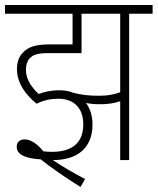

<svg xmlns="http://www.w3.org/2000/svg" viewBox="-20 -642 632 770"><path d="M214 -246C273 -246 314 -212 314 -143C314 -69 269 -33 188 -33C177 -33 166 -34 154 -35C128 -67 102 -83 79 -83C59 -83 47 -72 47 -53C47 -18 92 -6 143 -3C190 34 244 71 303 108L321 76C275 52 229 25 192 0C289 0 351 -47 351 -143C351 -176 342 -206 325 -229C345 -225 363 -224 380 -224C411 -224 435 -227 462 -236V0H498V-587H592V-622H0V-587H271V-464H182C118 -464 91 -452 71 -430C55 -414 48 -391 48 -364C48 -304 89 -257 127 -226C155 -240 183 -246 214 -246ZM376 -258C335 -258 303 -262 274 -270C257 -277 238 -280 216 -280C186 -280 159 -274 135 -265C113 -286 84 -319 84 -361C84 -382 89 -397 99 -408C113 -423 132 -429 175 -429H307V-587H462V-272C434 -262 411 -258 376 -258Z"/></svg>

Font: Noto Sans Condensed ExtraLight
Style: Regular
Weight: 200
Width: 3
Designer: Monotype Design Team
Foundry: Monotype Imaging Inc.
Version: Version 2.013